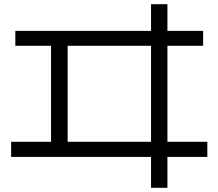

<svg xmlns="http://www.w3.org/2000/svg" viewBox="-20 -817 1040 914"><path d="M699 77V-70H33V-142H223V-599H53V-670H699V-797H777V-670H947V-599H777V-142H967V-70H777V77ZM302 -142H699V-599H302Z"/></svg>

Font: M PLUS 1
Style: Regular
Weight: 400
Designer: Coji Morishita
Foundry: UNDERFOREST DESIGN
Version: Version 1.001